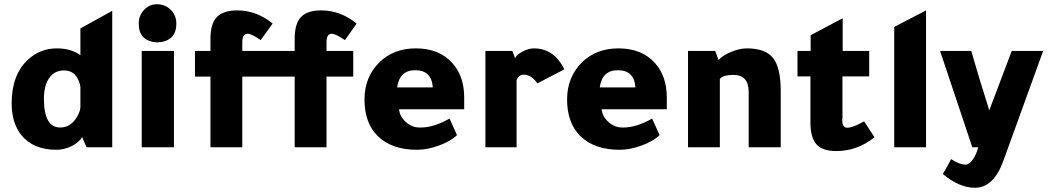

<svg xmlns="http://www.w3.org/2000/svg" viewBox="-20 -694 4938 905"><path d="M359 -434V-560L509 -643V0H388L367 -48Q353 -23 318 -5.5Q283 12 246 12Q136 12 80 -58Q35 -115 35 -207Q35 -343 113 -414Q171 -466 248 -466Q314 -466 359 -434ZM359 -286Q344 -362 282 -362Q237 -362 212 -326.5Q187 -291 187 -228Q187 -93 264 -93Q312 -93 341 -140Q359 -169 359 -191Z M634 -582V-584Q634 -621 659 -647.5Q684 -674 720 -674Q758 -674 784.5 -648Q811 -622 811 -584V-582Q811 -498 720 -494Q634 -500 634 -582ZM800 -454V0H648V-454Z M1369 -333H1122V0H972V-333H899V-454H972V-512Q972 -582 1002 -613.5Q1032 -645 1098 -645Q1189 -645 1265 -583L1209 -505Q1165 -535 1147 -535Q1122 -535 1122 -494V-454H1369V-512Q1369 -582 1398.5 -613.5Q1428 -645 1494 -645Q1585 -645 1661 -583L1606 -505Q1561 -535 1543 -535Q1519 -535 1519 -494V-454H1645V-333H1519V0H1369Z M2168 -179H1861Q1864 -145 1893 -119Q1922 -93 1957 -93H1964Q2024 -93 2099 -135L2134 -57Q2104 -28 2049 -8Q1994 12 1946 12Q1827 12 1761 -52Q1698 -114 1698 -225Q1698 -332 1770 -402Q1837 -466 1940 -466Q2050 -466 2112 -397Q2168 -335 2168 -234ZM1852 -282H2020Q2015 -363 1937 -363Q1863 -363 1852 -282Z M2395 -454 2408 -419Q2413 -435 2442 -450.5Q2471 -466 2496 -466Q2592 -466 2640 -367L2513 -301Q2484 -342 2450 -342Q2423 -342 2415 -315V0H2268V-454Z M3123 -179H2816Q2819 -145 2848 -119Q2877 -93 2912 -93H2919Q2979 -93 3054 -135L3089 -57Q3059 -28 3004 -8Q2949 12 2901 12Q2782 12 2716 -52Q2653 -114 2653 -225Q2653 -332 2725 -402Q2792 -466 2895 -466Q3005 -466 3067 -397Q3123 -335 3123 -234ZM2807 -282H2975Q2970 -363 2892 -363Q2818 -363 2807 -282Z M3367 -411Q3385 -432 3425.5 -449Q3466 -466 3500 -466Q3588 -466 3624 -420.5Q3660 -375 3660 -265V0H3509V-260Q3509 -341 3437 -341Q3389 -341 3373 -322V0H3223V-454H3351Z M4053 -122 4102 -47Q4021 18 3922 18Q3857 18 3828.5 -13.5Q3800 -45 3800 -117V-334H3739V-454H3801V-528Q3861 -560 3952 -608V-454H4077V-334H3951V-139Q3951 -137 3950 -132Q3950 -129 3950 -127Q3950 -92 3974 -92Q4000 -92 4053 -122Z M4345 -645V0H4195V-567Z M4897 -454 4709 65Q4663 191 4575 191Q4501 191 4424 126Q4448 87 4463 56Q4502 82 4532 82Q4548 82 4565 58.5Q4582 35 4591 0H4563L4411 -454H4558Q4594 -328 4643 -174L4749 -454Z"/></svg>

Font: Tajawal Black
Style: Regular
Weight: 900
Designer: Boutros Fonts
Foundry: Created by Boutros International 2017
Version: Version 1.700